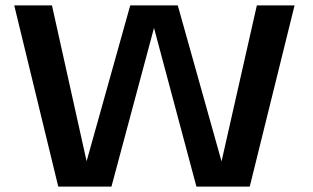

<svg xmlns="http://www.w3.org/2000/svg" viewBox="-20 -695 1164 715"><path d="M197 0 33 -675H173.5L302.5 -94.5L465 -675H642L805 -94L936.5 -675H1077L910 0H711.5L553.5 -591L395 0Z"/></svg>

Font: Anybody ExtraExpanded Medium
Style: Regular
Weight: 500
Width: 8
Designer: Tyler Finck
Foundry: Etcetera Type Company
Version: Version 1.010; ttfautohint (v1.8.3) -l 8 -r 50 -G 200 -x 14 